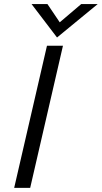

<svg xmlns="http://www.w3.org/2000/svg" viewBox="-20 -912 494 932"><path d="M256.8 -730 133.3 -892.1H210.4L270 -803.7L374 -892.1H454.1ZM48.8 0 208 -689.9H285.6L126.5 0Z"/></svg>

Font: HK Grotesk Italic
Style: Regular
Weight: 400
Italic angle: -13°
Designer: Alfredo Marco Pradil and Stefan Peev
Foundry: Hanken Design Co.
Version: Version 1.000;PS 001.000;hotconv 1.0.88;makeotf.lib2.5.64775